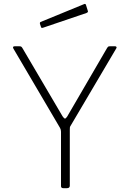

<svg xmlns="http://www.w3.org/2000/svg" viewBox="-20 -984 678 1004"><path d="M588 -731 349 -326Q346 -322 345.5 -317.5Q345 -313 345 -306V-13Q345 0 330 0H311Q299 0 299 -11V-295Q299 -306 294 -315L50 -730Q48 -734 48 -736Q48 -742 58 -742H81Q88 -742 91 -740Q94 -738 97 -733L307 -376Q315 -364 320 -364Q324 -364 331 -374L540 -733Q544 -739 546.5 -740.5Q549 -742 556 -742H582Q587 -742 589 -738.5Q591 -735 588 -731ZM439 -928 440 -924Q440 -919 432 -916L205 -839Q203 -838 200 -838Q195 -838 194 -844L189 -859Q188 -863 189 -865.5Q190 -868 192 -869L421 -963Q423 -964 425.5 -963Q428 -962 429 -960Z"/></svg>

Font: Libre Franklin Thin
Style: Regular
Weight: 250
Designer: Pablo Impallari, Rodrigo Fuenzalida
Foundry: Impallari Type
Version: Version 1.002; ttfautohint (v1.5)